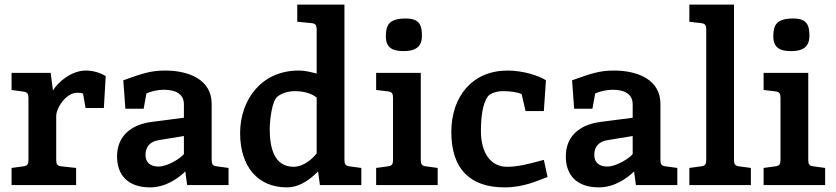

<svg xmlns="http://www.w3.org/2000/svg" viewBox="-20 -800 3612 830"><path d="M199 -485H30V-411L81 -404C99 -402 103 -394 103 -376V-109C103 -91 99 -83 81 -81L30 -74V0H309V-74L245 -81C227 -83 223 -91 223 -109V-298C223 -334 266 -399 313 -399C320 -399 333 -399 339 -395L350 -333H429L437 -471C412 -486 383 -495 351 -495C289 -495 230 -445 209 -409Z M895 -351C895 -455 798 -495 694 -495C633 -495 597 -483 513 -453L522 -330H601L613 -396C633 -405 662 -412 688 -412C738 -412 775 -395 775 -349V-291L636 -273C537 -260 486 -204 486 -124C486 -45 531 10 629 10C698 10 754 -32 781 -59L789 0H968V-74L917 -81C899 -83 895 -91 895 -109ZM775 -212V-134C762 -117 706 -80 665 -80C630 -80 609 -98 609 -130C609 -167 630 -188 665 -194Z M1349 -137C1333 -116 1294 -79 1249 -79C1166 -79 1146 -160 1146 -241C1146 -282 1156 -364 1179 -382C1198 -398 1228 -406 1256 -406C1280 -406 1322 -401 1349 -378ZM1265 -780V-706L1327 -700C1345 -698 1349 -690 1349 -672V-482C1328 -487 1303 -495 1271 -495C1108 -495 1018 -366 1018 -225C1018 -79 1095 10 1220 10C1281 10 1328 -32 1355 -59L1363 0H1542V-74L1491 -81C1473 -83 1469 -91 1469 -109V-780Z M1804 -645C1804 -692 1793 -720 1734 -720C1662 -720 1648 -692 1648 -643C1648 -594 1676 -579 1725 -579C1774 -579 1804 -596 1804 -645ZM1799 -485H1606V-411L1657 -405C1675 -403 1679 -395 1679 -377V-109C1679 -91 1675 -83 1657 -81L1606 -74V0H1872V-74L1821 -81C1803 -83 1799 -91 1799 -109Z M2331 -109C2259 -89 2216 -79 2172 -79C2097 -79 2059 -145 2059 -233C2059 -293 2066 -350 2088 -382C2099 -398 2130 -406 2154 -406C2184 -406 2217 -402 2235 -393L2252 -320H2331L2340 -453C2309 -473 2242 -495 2174 -495C2023 -495 1931 -384 1931 -229C1931 -72 2010 10 2161 10C2246 10 2306 -20 2347 -35Z M2835 -351C2835 -455 2738 -495 2634 -495C2573 -495 2537 -483 2453 -453L2462 -330H2541L2553 -396C2573 -405 2602 -412 2628 -412C2678 -412 2715 -395 2715 -349V-291L2576 -273C2477 -260 2426 -204 2426 -124C2426 -45 2471 10 2569 10C2638 10 2694 -32 2721 -59L2729 0H2908V-74L2857 -81C2839 -83 2835 -91 2835 -109ZM2715 -212V-134C2702 -117 2646 -80 2605 -80C2570 -80 2549 -98 2549 -130C2549 -167 2570 -188 2605 -194Z M3153 -780H2960V-706L3011 -700C3029 -698 3033 -690 3033 -672V-109C3033 -91 3029 -83 3011 -81L2960 -74V0H3226V-74L3175 -81C3157 -83 3153 -91 3153 -109Z M3479 -645C3479 -692 3468 -720 3409 -720C3337 -720 3323 -692 3323 -643C3323 -594 3351 -579 3400 -579C3449 -579 3479 -596 3479 -645ZM3474 -485H3281V-411L3332 -405C3350 -403 3354 -395 3354 -377V-109C3354 -91 3350 -83 3332 -81L3281 -74V0H3547V-74L3496 -81C3478 -83 3474 -91 3474 -109Z"/></svg>

Font: Enriqueta
Style: Bold
Weight: 700
Designer: Viviana Monsalve, Gustavo Ibarra
Foundry: Viviana Monsalve, Gustavo Ibarra
Version: Version 1.002